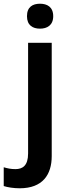

<svg xmlns="http://www.w3.org/2000/svg" viewBox="-73 -772 376 1032"><path d="M72 -685C72 -636 103 -618 142 -618C180 -618 213 -636 213 -685C213 -735 180 -752 142 -752C103 -752 72 -735 72 -685ZM33 240C156 240 205 167 205 67V-542H78V53C78 119 48 137 10 137C-15 137 -33 133 -53 127V228C-32 235 1 240 33 240Z"/></svg>

Font: Noto Sans Khmer UI SemiBold
Style: Regular
Weight: 600
Designer: Danh Hong and the Monotype Design Team
Foundry: Monotype Imaging Inc.
Version: Version 2.002